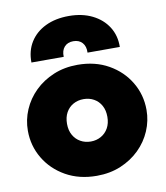

<svg xmlns="http://www.w3.org/2000/svg" viewBox="-87 -849 809 937"><g transform="rotate(-10 317.5 -381.0)"><path d="M317.5 15Q230.5 15 164.2 -22.5Q98 -60 60.8 -122.5Q23.5 -185 23.5 -260Q23.5 -314 44.8 -363.5Q66 -413 105.2 -451.5Q144.5 -490 198.5 -512.5Q252.5 -535 317.5 -535Q404.5 -535 470.8 -497.5Q537 -460 574.2 -397.5Q611.5 -335 611.5 -260Q611.5 -206 590.2 -156.5Q569 -107 529.8 -68.5Q490.5 -30 436.8 -7.5Q383 15 317.5 15ZM317.5 -155Q345.5 -155 368.2 -167.8Q391 -180.5 404.2 -204Q417.5 -227.5 417.5 -260Q417.5 -292.5 404.5 -316Q391.5 -339.5 368.8 -352.2Q346 -365 317.5 -365Q289 -365 266.2 -352.2Q243.5 -339.5 230.5 -316Q217.5 -292.5 217.5 -260Q217.5 -227.5 230.8 -204Q244 -180.5 266.8 -167.8Q289.5 -155 317.5 -155ZM98.5 -585Q97.5 -642.5 124.5 -685.8Q151.5 -729 201 -753Q250.5 -777 317.5 -777Q383 -777 432.8 -752.5Q482.5 -728 510 -684.8Q537.5 -641.5 536.5 -585H376.5Q378 -616 362 -634Q346 -652 317.5 -652Q289 -652 273 -634Q257 -616 258.5 -585Z"/></g></svg>

Font: Geologica Cursive Black
Style: Regular
Weight: 900
Designer: Sindre Bremnes, Frode Helland
Foundry: Monokrom Skriftforlag AS
Version: Version 1.010;gftools[0.9.28]